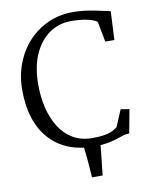

<svg xmlns="http://www.w3.org/2000/svg" viewBox="-99 -826 848 1079"><g transform="rotate(-10 324.5 -287.0)"><path d="M337 180Q335.5 158 334 135.2Q332.5 112.5 330.5 89.2Q328.5 66 326.2 43.5Q324 21 321 0H417Q414.5 28.5 411 59.2Q407.5 90 404.2 120.8Q401 151.5 398 180ZM377 11Q295.5 11 232 -15.5Q168.5 -42 124.8 -91.5Q81 -141 58.5 -211Q36 -281 36 -368Q36 -451.5 63 -522Q90 -592.5 138.5 -644.5Q187 -696.5 251.8 -725Q316.5 -753.5 392 -753.5Q425.5 -753.5 457.2 -749.5Q489 -745.5 517 -740Q545 -734.5 567.2 -729.2Q589.5 -724 603 -721.5L595 -558.5H543L521 -674.5Q512 -682.5 492 -689.5Q472 -696.5 441.8 -701Q411.5 -705.5 372 -705.5Q304 -705.5 249.2 -667.8Q194.5 -630 162.2 -558.2Q130 -486.5 130 -384Q130 -314.5 145 -252Q160 -189.5 190.5 -141Q221 -92.5 268 -64.8Q315 -37 379 -37Q420.5 -37 447.5 -41.8Q474.5 -46.5 491.8 -55Q509 -63.5 522 -74L562 -169L611 -161L586 -27Q566.5 -26.5 548 -20.5Q529.5 -14.5 507 -7.2Q484.5 0 453.2 5.5Q422 11 377 11Z"/></g></svg>

Font: Merriweather Light
Style: Regular
Weight: 300
Designer: Eben Sorkin
Foundry: Eben Sorkin
Version: Version 2.100